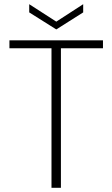

<svg xmlns="http://www.w3.org/2000/svg" viewBox="-20 -894 535 914"><path d="M24.9 -664.1V-702.1H470.2V-664.1H270V0H225.1V-664.1ZM248 -791 376 -874V-835L248 -753.9L119.1 -835V-874Z"/></svg>

Font: SVN-Poppins ExtraLight
Style: Regular
Weight: 200
Designer: Ninad Kale (Devanagari), Jonny Pinhorn (Latin)
Foundry: Indian Type Foundry
Version: Version 3.002 2017